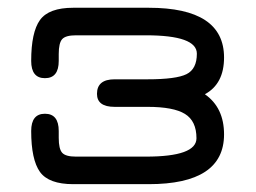

<svg xmlns="http://www.w3.org/2000/svg" viewBox="-20 -470 653 490"><path d="M272.5 -197.3Q227.5 -197.3 227.5 -230.5Q227.5 -267.6 272.5 -267.6H356.4Q429.7 -267.6 456.1 -280.8Q482.4 -293.9 482.4 -333Q482.4 -379.9 352.5 -379.9H173.8Q147.5 -379.9 138.7 -370.1Q129.9 -360.4 129.9 -332V-314.5Q129.9 -270.5 94.7 -270.5Q59.6 -270.5 59.6 -314.5Q59.6 -387.7 82 -418.9Q104.5 -450.2 167 -450.2H359.4Q551.8 -450.2 551.8 -323.2Q551.8 -255.9 502.9 -229.5Q551.8 -195.3 551.8 -127Q551.8 0 359.4 0H167Q104.5 0 82 -31.2Q59.6 -62.5 59.6 -135.7Q59.6 -179.7 94.7 -179.7Q129.9 -179.7 129.9 -135.7V-118.2Q129.9 -89.8 138.7 -80.1Q147.5 -70.3 173.8 -70.3H352.5Q481.4 -70.3 481.4 -117.2Q481.4 -161.1 452.1 -179.2Q422.9 -197.3 356.4 -197.3Z"/></svg>

Font: Jura
Style: DemiBold
Weight: 600
Version: Version 2.5